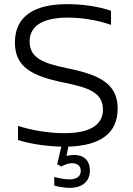

<svg xmlns="http://www.w3.org/2000/svg" viewBox="-20 -699 640 927"><path d="M516 -579V-647C455 -668 379 -679 305 -679C143 -679 52 -619 52 -494C52 -377 131 -332 290 -300C408 -276 477 -252 477 -170C477 -95 413 -56 291 -56C218 -56 137 -69 67 -91V-23C130 -3 205 7 276 9L256 94L276 105C294 95 312 89 326 89C354 89 370 102 370 126C370 152 351 167 315 167C296 167 267 163 242 155V197C267 204 296 208 316 208C378 208 414 177 414 124C414 76 385 49 337 49C326 49 313 51 301 54L310 9C467 4 548 -57 548 -174C548 -293 466 -337 302 -370C188 -394 123 -419 123 -499C123 -574 187 -614 307 -614C373 -614 447 -603 516 -579Z"/></svg>

Font: LT Wave Mono Light
Style: Regular
Weight: 300
Designer: Daniel Lyons
Version: Version 2.5 (Glyphs App)